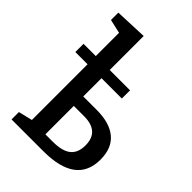

<svg xmlns="http://www.w3.org/2000/svg" viewBox="-225 -875 975 975"><g transform="rotate(45 262.5 -387.0)"><path d="M315 -340Q408 -340 457.5 -298.5Q507 -257 507 -175Q507 0 272 0H43V-53L118 -71V-471H30V-530H118V-697L43 -714V-767L218 -774V-530H364V-471H218V-340ZM271 -68Q339 -68 370.5 -93.5Q402 -119 402 -172Q402 -272 292 -272H218V-68Z"/></g></svg>

Font: Bitter Pro Medium
Style: Regular
Weight: 500
Designer: Sol Matas, and Bitter project Authors
Foundry: Sol Matas
Version: Version 1.010